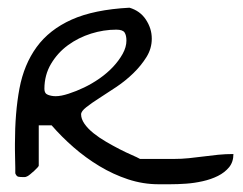

<svg xmlns="http://www.w3.org/2000/svg" viewBox="-20 -476 629 496"><path d="M80.1 -152.3V-47.9Q80.1 -46.9 76.7 -43Q73.2 -39.1 68.4 -34.7Q63.5 -30.3 57.6 -25.4Q51.8 -20.5 47.9 -19.5Q45.9 -18.6 43.9 -18.6Q43 -18.6 41 -18.6H38.1Q32.2 -18.6 27.3 -19.5Q22.5 -20.5 19.5 -28.3V-43Q19.5 -54.7 19 -66.9Q18.6 -79.1 18.6 -89.8V-104.5Q18.6 -185.5 30.3 -247.6Q42 -309.6 74.7 -354.5Q107.4 -399.4 165 -425.3Q222.7 -451.2 314.5 -456.1Q328.1 -452.1 338.9 -444.3Q349.6 -436.5 356.9 -425.3Q364.3 -414.1 368.2 -401.9Q372.1 -389.6 372.1 -376Q372.1 -350.6 358.4 -328.6Q344.7 -306.6 324.7 -287.1Q304.7 -267.6 280.8 -251.5Q256.8 -235.4 236.8 -222.7Q216.8 -210 203.1 -199.2Q189.5 -188.5 189.5 -180.7Q189.5 -168.9 198.2 -156.2Q207 -143.6 221.7 -131.8Q236.3 -120.1 253.9 -109.9Q271.5 -99.6 288.6 -90.8Q305.7 -82 320.3 -75.7Q335 -69.3 341.8 -65.4H359.4Q372.1 -65.4 385.7 -65.4Q399.4 -65.4 411.1 -65.4H428.7Q449.2 -65.4 468.3 -67.4Q487.3 -69.3 505.9 -71.8Q524.4 -74.2 543.5 -76.2Q562.5 -78.1 583 -78.1Q583 -57.6 571.8 -43.9Q560.5 -30.3 543 -21.5Q525.4 -12.7 503.4 -7.8Q481.4 -2.9 460.4 -1.5Q439.5 0 418.9 0H389.6Q349.6 0 311 -12.7Q272.5 -25.4 236.8 -46.9Q201.2 -68.4 169.9 -95.7Q138.7 -123 113.3 -152.3ZM94.7 -246.1Q94.7 -234.4 104 -231Q113.3 -227.5 124 -227.5Q137.7 -227.5 157.2 -233.9Q176.8 -240.2 197.3 -250Q217.8 -259.8 237.3 -273.4Q256.8 -287.1 272 -303.2Q287.1 -319.3 296.9 -336.9Q306.6 -354.5 306.6 -371.1Q306.6 -384.8 301.8 -392.1Q296.9 -399.4 280.3 -399.4Q248 -399.4 215.3 -389.2Q182.6 -378.9 155.8 -359.4Q128.9 -339.8 111.8 -311Q94.7 -282.2 94.7 -246.1Z"/></svg>

Font: Swanky and Moo Moo
Style: Regular
Weight: 400
Designer: Kimberly Geswein
Foundry: Kimberly Geswein
Version: Version 1.002 2001